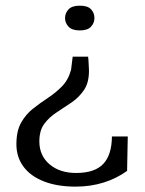

<svg xmlns="http://www.w3.org/2000/svg" viewBox="-20 -471 519 686"><path d="M250 195.8Q184.6 195.8 137 177.2Q89.4 158.7 64 124.5Q38.6 90.3 38.6 44.4Q38.6 -2.9 55.4 -32.7Q72.3 -62.5 97.9 -82.8Q123.5 -103 151.1 -121.1Q178.7 -139.2 201.4 -162.4Q224.1 -185.5 233.9 -221.7L239.7 -268.6H294.9Q295.4 -267.1 296.1 -255.1Q296.9 -243.2 297.4 -231.2Q297.9 -219.2 297.9 -218.3Q297.9 -175.3 280 -149.2Q262.2 -123 235.8 -105Q209.5 -86.9 182.9 -69.8Q156.2 -52.7 138.4 -28.8Q120.6 -4.9 120.6 34.2Q120.6 85 157 116Q193.4 147 252 147Q318.4 147 348.9 114.7Q379.4 82.5 379.9 16.6H436.5L434.1 139.6Q397 166.5 350.3 181.2Q303.7 195.8 250 195.8ZM265.1 -362.3Q237.3 -362.3 224.9 -375.7Q212.4 -389.2 212.4 -406.2Q212.4 -423.8 224.6 -437.3Q236.8 -450.7 265.1 -450.7Q293.5 -450.7 305.4 -437.7Q317.4 -424.8 317.4 -406.2Q317.4 -389.2 305.2 -375.7Q293 -362.3 265.1 -362.3Z"/></svg>

Font: Kameron
Style: Regular
Weight: 400
Designer: Vernon Adams
Foundry: Vernon Adams
Version: Version 1.100